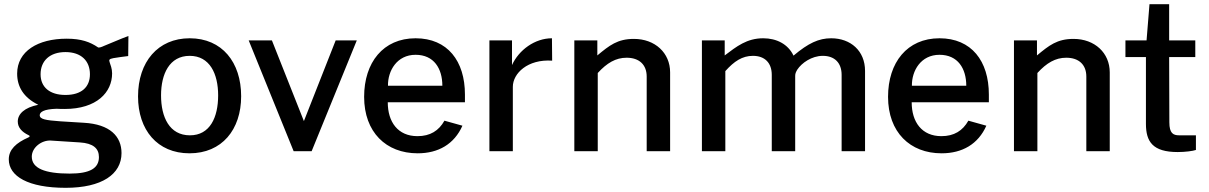

<svg xmlns="http://www.w3.org/2000/svg" viewBox="-20 -723 5782 918"><path d="M294 175C467 175 561 110 561 9C561 -71 506 -129 381 -136C333 -139 293 -141 268 -143C198 -148 170 -153 170 -172C170 -187 188 -201 251 -203C262 -202 279 -202 289 -202C443 -202 516 -282 516 -372C516 -395 508 -414 505 -423C500 -437 501 -441 522 -445C545 -449 563 -451 593 -455L594 -551C556 -537 511 -517 476 -503C468 -499 452 -493 448 -497C411 -522 369 -538 299 -538C161 -538 62 -478 62 -371C62 -309 92 -257 163 -222C97 -209 65 -178 65 -142C65 -113 85 -92 116 -77C124 -74 124 -70 116 -66C57 -40 22 -8 22 39C22 120 115 175 294 175ZM293 -269C218 -269 174 -306 174 -368C174 -432 218 -474 293 -474C368 -474 410 -432 410 -368C410 -306 369 -269 293 -269ZM313 107C195 107 132 82 132 26C132 -18 179 -53 222 -51L362 -42C426 -38 453 -13 453 28C453 81 411 107 313 107Z M886 10C1041 10 1133 -103 1133 -263C1133 -425 1042 -540 887 -540C735 -540 640 -427 640 -262C640 -102 732 10 886 10ZM888 -76C790 -76 750 -163 750 -267C750 -369 790 -456 887 -456C983 -456 1023 -370 1023 -267C1023 -162 984 -76 888 -76Z M1585 -530 1433 -144 1280 -530H1169L1384 0H1470L1686 -530Z M2203 -234V-271C2203 -431 2120 -540 1967 -540C1812 -540 1721 -424 1721 -260C1721 -91 1826 10 1977 10C2076 10 2152 -34 2191 -122L2105 -146C2078 -98 2037 -72 1976 -72C1883 -72 1834 -139 1834 -234ZM1835 -313C1834 -385 1878 -461 1967 -461C2055 -461 2095 -395 2095 -313Z M2432 0V-308C2432 -372 2503 -441 2620 -433L2619 -540C2537 -540 2461 -484 2428 -412V-530H2320V0Z M2838 0V-374C2882 -422 2924 -447 2976 -447C3037 -447 3072 -413 3072 -357V0H3184V-377C3184 -470 3112 -537 3011 -537C2932 -537 2894 -506 2836 -458V-530H2726V0Z M3448 0V-383C3490 -430 3529 -456 3580 -456C3637 -456 3670 -422 3670 -365V0H3782V-360C3782 -371 3785 -378 3792 -390C3813 -422 3861 -456 3914 -456C3971 -456 4004 -422 4004 -365V0H4116V-384C4116 -480 4047 -540 3954 -540C3895 -540 3845 -517 3774 -457C3748 -512 3693 -540 3629 -540C3551 -540 3502 -501 3445 -458V-530H3336V0Z M4708 -234V-271C4708 -431 4625 -540 4472 -540C4317 -540 4226 -424 4226 -260C4226 -91 4331 10 4482 10C4581 10 4657 -34 4696 -122L4610 -146C4583 -98 4542 -72 4481 -72C4388 -72 4339 -139 4339 -234ZM4340 -313C4339 -385 4383 -461 4472 -461C4560 -461 4600 -395 4600 -313Z M4940 0V-374C4984 -422 5026 -447 5078 -447C5139 -447 5174 -413 5174 -357V0H5286V-377C5286 -470 5214 -537 5113 -537C5034 -537 4996 -506 4938 -458V-530H4828V0Z M5695 -530H5570V-703H5476L5462 -530H5361V-450H5459V-131C5459 -46 5491 4 5611 4C5647 4 5684 -1 5698 -6V-76H5618C5589 -76 5571 -86 5571 -138L5570 -450H5695Z"/></svg>

Font: Cheyenne Sans Medium
Style: Regular
Weight: 500
Designer: The Public Sans project authors (U.S. Web Design System), Libre Franklin designed by Pablo Impallari and Rodrigo Fuenzal
Foundry: The Cheyenne Sans Project Authors
Version: Version 2.007